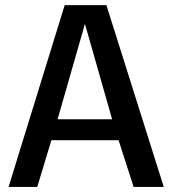

<svg xmlns="http://www.w3.org/2000/svg" viewBox="-20 -735 678 755"><path d="M13.7 0 234.4 -714.8H398.4L624 0H505.4L446.3 -183.6H182.1L126.5 0ZM206.5 -266.1H420.9L314 -641.1Z"/></svg>

Font: Pontano Sans
Style: Bold
Weight: 700
Designer: Vernon Adams
Foundry: Vernon Adams
Version: Version 2.001